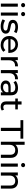

<svg xmlns="http://www.w3.org/2000/svg" viewBox="2574 -3372 803 5992"><g transform="rotate(90 2976.0 -375.5)"><path d="M91 -529.9H188.1V0H91ZM74.1 -694.6Q74.1 -721 92.9 -739.2Q111.6 -757.4 139.6 -757.4Q167.7 -757.4 186.4 -740.1Q205 -722.7 205 -696.3Q205 -669.1 186.4 -650.4Q167.7 -631.7 139.6 -631.7Q111.6 -631.7 92.9 -650Q74.1 -668.3 74.1 -694.6Z M370 -529.9H467.1V0H370ZM353.1 -694.6Q353.1 -721 371.9 -739.2Q390.6 -757.4 418.6 -757.4Q446.7 -757.4 465.4 -740.1Q484 -722.7 484 -696.3Q484 -669.1 465.4 -650.4Q446.7 -631.7 418.6 -631.7Q390.6 -631.7 371.9 -650Q353.1 -668.3 353.1 -694.6Z M581.4 -56 622.6 -132.9Q656.9 -108.1 707.4 -92.9Q757.9 -77.7 808.3 -77.7Q873.1 -77.7 903.6 -96.2Q934 -114.7 934 -149Q934 -172.6 917.1 -186.5Q900.1 -200.4 873.6 -207.5Q847.1 -214.6 803 -221.3Q738.6 -231.4 698.1 -244.4Q657.6 -257.3 628.2 -288.6Q598.9 -320 598.9 -375.9Q598.9 -423 625.6 -459.4Q652.4 -495.9 702.9 -515.6Q753.4 -535.4 820.4 -535.4Q872.7 -535.4 926.1 -522.2Q979.6 -509 1013.7 -487.6L972.6 -410.7Q937.4 -432.1 899.3 -442.1Q861.1 -452.1 819.6 -452.1Q759.1 -452.1 727.2 -432.6Q695.3 -413.1 695.3 -380.1Q695.3 -354.6 713.1 -339.6Q731 -324.7 757.3 -317.6Q783.6 -310.4 831 -302.1Q893.7 -291.9 933.6 -279Q973.4 -266.1 1001.9 -235.8Q1030.3 -205.4 1030.3 -151.6Q1030.3 -103.9 1002.4 -68.3Q974.4 -32.7 922.9 -13.6Q871.3 5.6 801.4 5.6Q736.9 5.6 676.3 -11.9Q615.7 -29.3 581.4 -56Z M1102 -265Q1102 -342.6 1136.4 -404.2Q1170.9 -465.9 1231.8 -500.6Q1292.7 -535.4 1368.4 -535.4Q1444 -535.4 1503.7 -501.1Q1563.4 -466.9 1597.1 -404.6Q1630.7 -342.3 1630.7 -262.3Q1629.9 -247.4 1629 -232.4H1178.1V-302.9H1577.7L1538.9 -278.4Q1538.9 -328.3 1517.6 -368.2Q1496.4 -408.1 1457.1 -430.6Q1417.7 -453 1368.4 -453Q1319.1 -453 1279.9 -430.6Q1240.6 -408.1 1218.9 -367.8Q1197.3 -327.4 1197.3 -275.9V-259.9Q1197.3 -207 1221.4 -166.1Q1245.6 -125.1 1289.4 -102.3Q1333.1 -79.4 1390 -79.4Q1437 -79.4 1475.8 -95.2Q1514.6 -111 1542.9 -143.1L1596.3 -80.3Q1560.6 -38.4 1507.1 -16.4Q1453.7 5.6 1387.4 5.6Q1303.1 5.6 1238.2 -28.8Q1173.3 -63.1 1137.6 -124.9Q1102 -186.6 1102 -265Z M1764 -529.9H1856.9V-386L1847.1 -422.4Q1869.9 -477.7 1921.5 -506.6Q1973.1 -535.4 2049.6 -535.4V-440.9Q2033.7 -442.6 2027.3 -442.6Q1948.9 -442.6 1905 -395.9Q1861.1 -349.3 1861.1 -263.4V0H1764Z M2167 -529.9H2259.9V-386L2250.1 -422.4Q2272.9 -477.7 2324.5 -506.6Q2376.1 -535.4 2452.6 -535.4V-440.9Q2436.7 -442.6 2430.3 -442.6Q2351.9 -442.6 2308 -395.9Q2264.1 -349.3 2264.1 -263.4V0H2167Z M2861.3 -111.9 2857 -133.1V-324.3Q2857 -385.6 2821.1 -418.4Q2785.1 -451.3 2715.3 -451.3Q2667.9 -451.3 2623.2 -436.1Q2578.6 -420.9 2547 -394.7L2506.4 -467Q2546.9 -500.4 2604.6 -517.9Q2662.3 -535.4 2726.3 -535.4Q2836.9 -535.4 2895.5 -481.2Q2954.1 -427 2954.1 -319.3V0H2861.3ZM2491.6 -150.6Q2491.6 -220.3 2542.4 -263.1Q2593.1 -305.9 2704.7 -305.9H2872.3V-235.4H2708.9Q2642.9 -235.4 2615.4 -213.7Q2587.9 -192 2587.9 -154.1Q2587.9 -114.9 2618.9 -92Q2649.9 -69.1 2704.6 -69.1Q2758.7 -69.1 2798.7 -93.2Q2838.7 -117.3 2857 -162.6L2875.6 -95.6Q2856.1 -47.9 2808.3 -21.1Q2760.4 5.6 2688.3 5.6Q2628.7 5.6 2584.2 -14.1Q2539.7 -33.9 2515.6 -69.4Q2491.6 -104.9 2491.6 -150.6Z M3145 -160.9V-646.3H3242.1V-164.1Q3242.1 -121.1 3263.6 -98.6Q3285 -76 3325 -76Q3369.3 -76 3399 -100.3L3429.3 -30.6Q3408 -12.6 3377.5 -3.5Q3347 5.6 3313.7 5.6Q3232.3 5.6 3188.6 -37.5Q3145 -80.6 3145 -160.9ZM3054.4 -529.9H3394V-450H3054.4Z M3967.4 -612.4H3728V-700H4307.4V-612.4H4068V0H3967.4Z M4402 -742H4499.1V-387.1L4479.1 -425.3Q4505.6 -478 4559.5 -506.7Q4613.4 -535.4 4685.3 -535.4Q4785.7 -535.4 4845.9 -476.9Q4906 -418.4 4906 -305V0H4808.9V-293.9Q4808.9 -370 4771.5 -409.4Q4734.1 -448.7 4665.7 -448.7Q4588.7 -448.7 4543.9 -402.8Q4499.1 -356.9 4499.1 -273.3V0H4402Z M5083 -529.9H5180.1V0H5083ZM5066.1 -694.6Q5066.1 -721 5084.9 -739.2Q5103.6 -757.4 5131.6 -757.4Q5159.7 -757.4 5178.4 -740.1Q5197 -722.7 5197 -696.3Q5197 -669.1 5178.4 -650.4Q5159.7 -631.7 5131.6 -631.7Q5103.6 -631.7 5084.9 -650Q5066.1 -668.3 5066.1 -694.6Z M5362 -529.9H5454.9V-387.1L5439.1 -425.3Q5465.6 -478 5519.5 -506.7Q5573.4 -535.4 5645.3 -535.4Q5745.7 -535.4 5805.9 -476.9Q5866 -418.4 5866 -305V0H5768.9V-293.9Q5768.9 -370 5731.5 -409.4Q5694.1 -448.7 5625.7 -448.7Q5548.7 -448.7 5503.9 -402.8Q5459.1 -356.9 5459.1 -273.3V0H5362Z"/></g></svg>

Font: iiserrat Thin
Style: Regular
Weight: 100
Designer: Akira Ohta
Foundry: Akira Ohta
Version: Version 1.200;Glyphs 3.3.1 (3343)